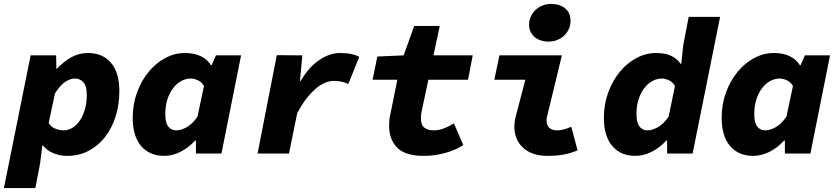

<svg xmlns="http://www.w3.org/2000/svg" viewBox="-48 -782 4268 978"><path d="M-28 176 108 -500H238L239 -432H242Q278 -470 316.5 -491Q355 -512 400 -512Q475 -512 517.5 -462Q560 -412 560 -318Q560 -249 541 -189Q522 -129 487 -84Q452 -39 403 -13.5Q354 12 294 12Q256 12 223 -2Q190 -16 170 -42H168L156 52L132 176ZM276 -118Q300 -118 321 -131Q342 -144 358.5 -168Q375 -192 384.5 -225Q394 -258 394 -298Q394 -343 377 -362.5Q360 -382 334 -382Q310 -382 284 -365Q258 -348 232 -306L200 -156Q211 -136 233 -127Q255 -118 276 -118Z M789 12Q714 12 671 -38Q628 -88 628 -182Q628 -251 650 -311Q672 -371 709 -416Q746 -461 794 -486.5Q842 -512 894 -512Q942 -512 975.5 -495.5Q1009 -479 1026 -450H1030L1052 -500H1180L1080 0H950V-66H946Q911 -28 870 -8Q829 12 789 12ZM850 -118Q874 -118 903 -134Q932 -150 958 -188L991 -344Q980 -364 960 -373Q940 -382 924 -382Q898 -382 874.5 -369Q851 -356 833 -332Q815 -308 804.5 -275Q794 -242 794 -202Q794 -157 809 -137.5Q824 -118 850 -118Z M1264 0 1362 -501 1492 -500 1480 -370H1484Q1523 -438 1576.5 -475Q1630 -512 1684 -512Q1717 -512 1742.5 -506.5Q1768 -501 1782 -492L1726 -354Q1694 -370 1652 -370Q1605 -370 1556 -326.5Q1507 -283 1466 -206L1424 0Z M2110 12Q2017 12 1975.5 -29.5Q1934 -71 1934 -142Q1934 -157 1935.5 -172Q1937 -187 1942 -208L1976 -376H1850L1874 -494L2008 -500L2062 -650H2192L2160 -500H2360L2336 -376H2134L2100 -216Q2097 -202 2096.5 -195Q2096 -188 2096 -180Q2096 -145 2114 -131.5Q2132 -118 2160 -118Q2189 -118 2216 -129Q2243 -140 2264 -154L2312 -43Q2278 -20 2224 -4Q2170 12 2110 12Z M2740 12Q2663 12 2617.5 -28.5Q2572 -69 2572 -138Q2572 -153 2574.5 -168Q2577 -183 2582 -200L2628 -376H2470L2496 -500H2814L2740 -194Q2738 -188 2737 -182Q2736 -176 2736 -170Q2736 -142 2751 -130Q2766 -118 2790 -118Q2807 -118 2823 -122.5Q2839 -127 2862 -136L2894 -16Q2861 -2 2824.5 5Q2788 12 2740 12ZM2745 -570Q2726 -570 2708.5 -575.5Q2691 -581 2677.5 -591.5Q2664 -602 2655.5 -618.5Q2647 -635 2647 -657Q2647 -678 2655.5 -697Q2664 -716 2679 -730.5Q2694 -745 2714.5 -753.5Q2735 -762 2759 -762Q2802 -762 2830 -740Q2858 -718 2858 -675Q2858 -652 2849 -633Q2840 -614 2825 -600Q2810 -586 2789.5 -578Q2769 -570 2745 -570Z M3188 12Q3114 12 3071 -38Q3028 -88 3028 -182Q3028 -251 3050 -311Q3072 -371 3109 -416Q3146 -461 3194 -486.5Q3242 -512 3294 -512Q3342 -512 3372 -497Q3402 -482 3420 -456H3422L3432 -550L3460 -696H3620L3480 0H3350V-66H3346Q3311 -28 3270 -8Q3229 12 3188 12ZM3250 -118Q3274 -118 3303 -134Q3332 -150 3358 -188L3390 -344Q3379 -364 3359.5 -373Q3340 -382 3324 -382Q3298 -382 3274.5 -369Q3251 -356 3233 -332Q3215 -308 3204.5 -275Q3194 -242 3194 -202Q3194 -158 3209 -138Q3224 -118 3250 -118Z M3789 12Q3714 12 3671 -38Q3628 -88 3628 -182Q3628 -251 3650 -311Q3672 -371 3709 -416Q3746 -461 3794 -486.5Q3842 -512 3894 -512Q3942 -512 3975.5 -495.5Q4009 -479 4026 -450H4030L4052 -500H4180L4080 0H3950V-66H3946Q3911 -28 3870 -8Q3829 12 3789 12ZM3850 -118Q3874 -118 3903 -134Q3932 -150 3958 -188L3991 -344Q3980 -364 3960 -373Q3940 -382 3924 -382Q3898 -382 3874.5 -369Q3851 -356 3833 -332Q3815 -308 3804.5 -275Q3794 -242 3794 -202Q3794 -157 3809 -137.5Q3824 -118 3850 -118Z"/></svg>

Font: Source Code Pro Black
Style: Italic
Weight: 900
Italic angle: -11°
Monospace: yes
Designer: Paul D. Hunt, Teo Tuominen
Foundry: Adobe Systems Incorporated
Version: Version 1.050;PS 1.000;hotconv 16.6.51;makeotf.lib2.5.65220